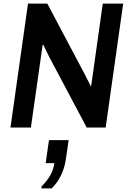

<svg xmlns="http://www.w3.org/2000/svg" viewBox="-20 -706 733 1063"><path d="M38 0 135 -686H242L448 -297L482 -230L485 -232L549 -686H662L565 0H460L253 -390L219 -459L216 -457L151 0ZM209 337 211 325Q241 296 259 263Q277 230 281 197H233L251 70H360L344 179Q338 222 318 264Q298 306 266 337Z"/></svg>

Font: Chivo Medium
Style: Italic
Weight: 500
Italic angle: -8.05°
Designer: Hector Gatti
Foundry: Omnibus-Type
Version: Version 2.002